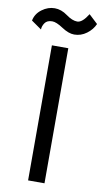

<svg xmlns="http://www.w3.org/2000/svg" viewBox="-140 -935 526 980"><g transform="rotate(10 123.0 -445.0)"><path d="M-42 -807Q-35 -843 -4 -866Q27 -889 62 -889Q96 -889 128 -865.5Q160 -842 186 -842Q212 -842 242 -890L288 -847Q275 -817 246 -795.5Q217 -774 182 -774Q153 -774 117.5 -797.5Q82 -821 61 -821Q34 -821 22.5 -804Q11 -787 11 -770ZM80 -700H165V0H80Z"/></g></svg>

Font: renner_400book
Style: Book
Weight: 400
Version: Version 003.000 ; ttfautohint (v0.97) -l 8 -r 50 -G 200 -x 1